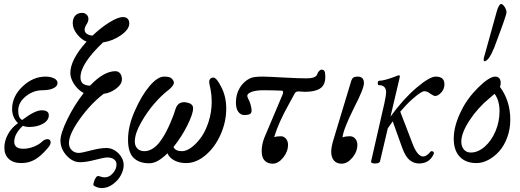

<svg xmlns="http://www.w3.org/2000/svg" viewBox="-20 -811 2621 968"><path d="M87.9 11.2Q47.4 11.2 24.7 -9.5Q2 -30.3 2 -65.9Q2 -101.6 20.8 -135.3Q39.6 -168.9 70.8 -189.9Q41 -219.7 41 -261.2Q41 -324.7 93.5 -374.8Q146 -424.8 210 -424.8Q233.9 -424.8 252 -416.3Q270 -407.7 270 -392.1Q270 -379.9 257.8 -371.3Q245.6 -362.8 229 -359.4Q212.4 -356 193.8 -356Q147.9 -356 109.9 -325.2Q71.8 -294.4 71.8 -252.9Q71.8 -216.3 91.8 -206.1Q155.8 -254.9 189.9 -254.9Q226.1 -254.9 226.1 -230Q226.1 -204.1 197 -187.5Q168 -170.9 127.9 -170.9Q109.9 -170.9 95.2 -176.8Q51.8 -136.2 51.8 -96.2Q51.8 -61 98.1 -61Q122.6 -61 148.2 -70.8Q173.8 -80.6 189 -94.2Q200.2 -105.5 211.7 -108.4Q223.1 -111.3 230 -106Q236.8 -100.6 234.9 -89.4Q232.9 -78.1 221.2 -64.9Q187 -24.4 156.2 -6.6Q125.5 11.2 87.9 11.2Z M492.7 137.2Q472.7 137.2 452.6 125Q447.3 119.6 458.5 92.8Q464.4 80.1 470.7 77.4Q477.1 74.7 489.7 80.1Q498.5 83 508.8 83Q530.8 83 549.1 62.3Q567.4 41.5 567.4 18.1Q567.4 1.5 554.7 -7.8Q542 -17.1 521.5 -17.1Q505.4 -17.1 459.7 -5.1Q414.1 6.8 383.8 6.8Q346.2 6.8 315.7 -26.6Q285.2 -60.1 284.7 -102.1Q284.7 -137.7 319.1 -208.7Q353.5 -279.8 401.9 -341.8Q373 -357.4 354.2 -386Q335.4 -414.6 334.5 -441.9Q334.5 -510.3 416.5 -601.1Q390.1 -611.3 368.4 -638.9Q346.7 -666.5 346.7 -693.8Q346.7 -718.3 359.4 -732.2Q372.1 -746.1 394.5 -746.1Q406.7 -746.1 416.3 -737.5Q425.8 -729 425.8 -715.8Q425.8 -702.6 416.3 -688Q406.7 -673.3 406.7 -661.1Q406.7 -647 419.4 -639.4Q432.1 -631.8 446.8 -631.8Q490.2 -672.9 532.7 -699Q575.2 -725.1 599.6 -725.1Q615.2 -725.1 623.5 -716.6Q631.8 -708 631.8 -692.9Q631.8 -663.1 590.3 -633.8Q548.8 -604.5 499.5 -597.2Q385.7 -489.7 385.7 -420.9Q385.7 -400.4 397 -390.4Q408.2 -380.4 433.6 -378.9Q503.4 -452.1 561.5 -452.1Q576.7 -452.1 585.7 -440.7Q594.7 -429.2 594.7 -411.1Q594.7 -386.2 565.7 -364.3Q536.6 -342.3 502.4 -337.9Q437 -287.6 382.3 -210.9Q327.6 -134.3 327.6 -89.8Q327.6 -67.9 341.6 -54Q355.5 -40 377.4 -40Q391.1 -40 438.2 -52.5Q485.4 -64.9 515.6 -64.9Q549.8 -64.9 576.7 -38.3Q603.5 -11.7 603.5 22Q603.5 44.9 590.1 71Q576.7 97.2 550 117.2Q523.4 137.2 492.7 137.2Z M733.4 12.2Q681.6 12.2 653.6 -15.1Q625.5 -42.5 625.5 -106.9Q625.5 -177.2 660.6 -253.9Q693.4 -329.1 733.9 -377Q774.4 -424.8 807.6 -424.8Q834 -424.8 843.3 -417Q860.8 -401.9 855.5 -387.2Q850.1 -372.6 819.3 -349.1Q792 -327.6 757.1 -287.6Q722.2 -247.6 690.9 -192.6Q659.7 -137.7 659.7 -97.2Q659.7 -75.2 672.9 -62Q686 -48.8 707.5 -48.8Q746.1 -48.8 781.2 -89.8Q807.1 -122.1 829.6 -170.7Q852.1 -219.2 865.2 -262.2Q873 -285.2 888.9 -292Q904.8 -298.8 922.4 -293.9Q953.6 -288.1 953.6 -265.1Q953.6 -237.3 924.3 -178.5Q895 -119.6 854.5 -69.8Q864.7 -48.8 897.5 -48.8Q919.4 -48.8 945.1 -67.6Q970.7 -86.4 993.7 -118.2Q1016.6 -149.9 1032 -198.2Q1047.4 -246.6 1047.4 -298.8Q1047.4 -330.6 1041.5 -360.8Q1034.7 -390.1 1034.7 -397.9Q1034.7 -408.2 1040.5 -414.1Q1046.4 -419.9 1055.7 -419.9Q1071.8 -419.9 1095.2 -373Q1120.6 -324.7 1120.6 -264.2Q1120.6 -196.3 1092 -132.3Q1063.5 -68.4 1016.4 -28.6Q969.2 11.2 918.5 11.2Q883.8 11.2 858.6 -2.4Q833.5 -16.1 824.2 -38.1Q773.9 12.2 733.4 12.2Z M1354.5 14.2Q1330.1 14.2 1314.7 -1Q1299.3 -16.1 1299.3 -49.8Q1299.3 -81.5 1312.5 -116.2L1403.3 -331.1Q1413.1 -352.5 1400.4 -354Q1350.6 -356 1306.2 -356Q1271.5 -356 1249 -347.9Q1226.6 -339.8 1226.6 -327.1Q1226.6 -324.2 1231.4 -313Q1237.3 -303.7 1242.9 -284.9Q1248.5 -266.1 1248.5 -253.9Q1248.5 -241.2 1240 -236.1Q1231.4 -231 1212.4 -231Q1192.9 -231 1181.2 -247.6Q1169.4 -264.2 1169.4 -293.9Q1169.4 -336.4 1189 -368.4Q1208.5 -400.4 1240.2 -416Q1258.3 -424.8 1303.2 -424.8Q1328.1 -424.8 1414.6 -419.9Q1485.4 -416 1526.4 -416Q1571.3 -416 1579.1 -436Q1582 -446.3 1588.9 -453.1Q1595.7 -460 1600.6 -460Q1611.8 -460 1616 -451.9Q1620.1 -443.8 1620.1 -423.8Q1620.1 -382.3 1594.2 -365.2Q1568.4 -348.1 1517.6 -348.1Q1510.7 -348.1 1500.5 -349.1Q1490.2 -350.1 1484.4 -350.1Q1470.7 -350.1 1465.3 -338.9L1435.5 -284.2Q1384.3 -192.9 1362.3 -120.1Q1375.5 -124 1396.5 -124Q1411.6 -124 1421.9 -111.6Q1432.1 -99.1 1432.1 -81.1Q1432.1 -46.4 1407.5 -16.1Q1382.8 14.2 1354.5 14.2Z M1702.1 14.2Q1677.2 14.2 1663.6 -1.7Q1649.9 -17.6 1649.9 -46.9Q1649.9 -71.8 1664.1 -116.2L1751 -403.8Q1754.4 -414.6 1761.2 -419.7Q1768.1 -424.8 1782.7 -424.8Q1814.9 -424.8 1814.9 -392.1Q1814.9 -363.8 1764.2 -266.1Q1710.4 -158.2 1707 -118.2Q1720.2 -124 1745.1 -124Q1760.7 -124 1771.2 -111.6Q1781.7 -99.1 1781.7 -81.1Q1781.7 -46.4 1756.6 -16.1Q1731.4 14.2 1702.1 14.2Z M1871.1 13.2Q1859.4 13.2 1854.5 10.3Q1849.6 7.3 1851.1 2L1918 -291Q1926.8 -333 1926.8 -344.2Q1926.8 -381.8 1889.6 -381.8Q1885.7 -381.8 1884.8 -387.2Q1883.8 -392.6 1885.5 -398.2Q1887.2 -403.8 1891.1 -403.8Q1917.5 -403.8 1977.1 -426.8Q1985.8 -431.2 1990.7 -431.2Q1996.1 -431.2 1996.1 -425.8Q1996.1 -424.8 1995.6 -423.3Q1995.1 -421.9 1994.6 -419.2Q1994.1 -416.5 1993.7 -414.1L1948.7 -223.1Q2013.2 -312 2079.6 -368.4Q2146 -424.8 2176.8 -424.8Q2220.7 -424.8 2220.7 -386.2Q2220.7 -361.8 2204.6 -344.5Q2188.5 -327.1 2173.8 -327.1Q2166.5 -327.1 2148.9 -338.9Q2135.3 -351.1 2117.7 -351.1Q2113.3 -351.1 2100.1 -343.5Q2086.9 -335.9 2058.3 -310.8Q2029.8 -285.6 1998 -248L2062 -81.1Q2085.9 -22 2113.8 -22Q2130.4 -22 2150.9 -46.9Q2153.3 -49.8 2158.4 -48.8Q2163.6 -47.9 2166.3 -43.9Q2168.9 -40 2166 -33.2Q2144.5 13.2 2092.8 13.2Q2065.9 13.2 2044.9 -4.2Q2023.9 -21.5 2007.8 -65.9L1960 -199.2Q1948.2 -182.6 1935.1 -164.1L1896 2Q1893.1 13.2 1871.1 13.2Z M2420.4 -502Q2418.5 -505.4 2418.5 -511.2Q2418.5 -517.1 2419.4 -519L2484.4 -752.9Q2489.3 -771 2495.4 -781Q2501.5 -791 2506.3 -791Q2514.6 -791 2524.2 -776.1Q2533.7 -761.2 2533.7 -749Q2533.7 -740.2 2513.7 -684.1L2471.7 -570.8Q2457 -535.2 2444.8 -518.6Q2432.6 -502 2420.4 -502ZM2382.3 11.2Q2328.1 11.2 2297.9 -20.8Q2267.6 -52.7 2267.6 -111.8Q2267.6 -176.8 2305.7 -252.9Q2335.9 -315.4 2391.4 -370.1Q2446.8 -424.8 2477.5 -424.8Q2489.7 -424.8 2497.1 -416.3Q2504.4 -407.7 2504.4 -393.1Q2504.4 -380.9 2500.5 -373Q2552.7 -302.7 2552.7 -207Q2552.7 -160.2 2537.4 -118.4Q2522 -76.7 2497.3 -48.8Q2472.7 -21 2442.4 -4.9Q2412.1 11.2 2382.3 11.2ZM2305.7 -97.2Q2305.7 -72.3 2318.8 -57.1Q2332 -42 2353.5 -42Q2390.1 -42 2424.1 -71.8Q2458 -101.6 2478.3 -149.9Q2498.5 -198.2 2498.5 -250Q2498.5 -304.2 2473.6 -337.9Q2451.2 -318.8 2447.8 -315.9Q2388.2 -267.1 2346.9 -203.6Q2305.7 -140.1 2305.7 -97.2Z"/></svg>

Font: Junicode SmCond Light
Style: Italic
Weight: 300
Width: 4
Italic angle: -11°
Designer: Peter S. Baker
Version: Version 2.206